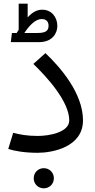

<svg xmlns="http://www.w3.org/2000/svg" viewBox="-20 -820 518 1048"><path d="M186 14C264 14 433 -16 433 -163C433 -311 310 -452 228 -530L162 -471C236 -400 358 -266 358 -163C358 -98 250 -78 186 -78C126 -78 88 -86 52 -95L25 -7C58 4 114 14 186 14ZM193 -590C268 -590 293 -641 293 -678C293 -728 260 -767 211 -767C184 -767 159 -756 131 -725V-800H82V-658C79 -652 75 -646 71 -640H45L39 -590ZM164 153C164 184 188 208 219 208C250 208 274 184 274 153C274 122 250 98 219 98C188 98 164 122 164 153ZM113 -640C142 -684 175 -716 207 -716C234 -716 245 -701 245 -679C245 -651 228 -640 184 -640Z"/></svg>

Font: FiraGO Unicode
Style: Regular
Weight: 400
Designer: bBox Type
Foundry: bBox Type GmbH
Version: Version 1.001;PS 001.001;hotconv 1.0.88;makeotf.lib2.5.64775